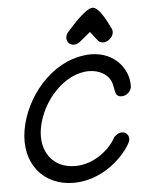

<svg xmlns="http://www.w3.org/2000/svg" viewBox="-58 -921 769 970"><g transform="rotate(-5 326.0 -436.5)"><path d="M338 -695.2C348.6 -695.2 360.1 -699.3 370 -707.4L424.3 -751.9L459.9 -706.5C466.5 -697.9 476.2 -693.8 486.9 -693.8C510.9 -693.8 534.4 -714.4 538.3 -736.6C540.1 -747.2 537.9 -757.9 531.4 -766.5C531.4 -766.5 485.4 -872.9 447.9 -872.9C408.5 -872.9 322.4 -768.8 321.7 -768.3C311.5 -760 305.2 -749.1 303.3 -738.2C299.1 -714.3 316.3 -695.2 338 -695.2ZM275.6 -0.1C456.7 -0.1 568.7 -157.7 574.6 -190.9C578.6 -213.6 562.8 -232.7 540.1 -232.7C524.7 -232.7 505.3 -220.9 497.3 -206.4C464.8 -148.8 385.5 -83.9 292.1 -83.9C177.1 -83.9 114.8 -173.9 135.1 -289.4C159.3 -426.4 278.1 -555.5 401.1 -555.5C427.1 -555.5 451.9 -549.1 472 -537.3C548 -492.6 497.8 -414.5 556.7 -414.5C579.5 -414.5 601.9 -433.6 605.9 -456.4C606.2 -458.2 605.8 -460.9 606.1 -462.7C608.9 -544.3 543.3 -639.3 417.2 -639.3C413.9 -639.3 410.6 -639.2 407.2 -639.1C400.9 -639.1 395.3 -638.2 388.7 -637.3C213.4 -618.4 80.5 -448.8 52.4 -289.5C22.1 -117.6 125.5 -0.1 275.6 -0.1Z"/></g></svg>

Font: TudorRose
Style: Oblique
Weight: 500
Italic angle: 10°
Version: Version 001.000